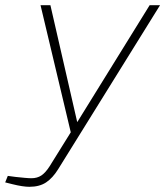

<svg xmlns="http://www.w3.org/2000/svg" viewBox="-90 -510 636 739"><path d="M23 209Q11 209 -5.5 206.5Q-22 204 -42 199L-70 192L-60 167L-30 171Q-11 173 5 174.5Q21 176 31 176Q53 176 69 165.5Q85 155 101 130L185 -5L190 6H184L66 -490H104L207 -41H208L486 -490H526L134 141Q113 175 87.5 192Q62 209 23 209Z"/></svg>

Font: REM Thin
Style: Italic
Weight: 250
Italic angle: -11°
Designer: Octavio Pardo
Foundry: Ashler Design
Version: Version 1.005;gftools[0.9.28]